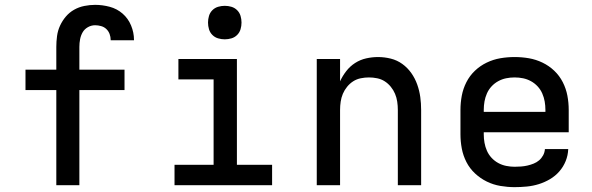

<svg xmlns="http://www.w3.org/2000/svg" viewBox="-20 -763 2440 791"><path d="M307 0H212V-392H85V-476H212V-570Q212 -592 215 -614.5Q218 -637 227.5 -657.5Q237 -678 251.5 -695Q266 -712 285.5 -723Q305 -734 327.5 -738.5Q350 -743 372 -743Q402 -743 432 -735Q462 -727 485 -707Q508 -687 520 -658Q532 -629 532 -599V-597H436V-598Q436 -611 431.5 -623Q427 -635 418 -643.5Q409 -652 396.5 -655.5Q384 -659 372 -659Q356 -659 342 -651Q328 -643 320.5 -630Q313 -617 310 -601.5Q307 -586 307 -570V-476H493V-392H307Z M699 0V-84H860V-436H715V-520H956V-84H1101V0ZM906 -601Q892 -601 878.5 -605Q865 -609 855 -619Q845 -629 841 -642.5Q837 -656 837 -670Q837 -684 841 -697.5Q845 -711 855 -721Q865 -731 878.5 -735Q892 -739 906 -739Q920 -739 933.5 -735Q947 -731 957 -721Q967 -711 971 -697.5Q975 -684 975 -670Q975 -656 971 -642.5Q967 -629 957 -619Q947 -609 933.5 -605Q920 -601 906 -601Z M1285 0V-520H1381V-428Q1391 -450 1406.5 -470Q1422 -490 1443 -503.5Q1464 -517 1488.5 -522.5Q1513 -528 1537 -528Q1564 -528 1590 -521.5Q1616 -515 1637.5 -499.5Q1659 -484 1674.5 -462Q1690 -440 1699 -414.5Q1708 -389 1711.5 -363Q1715 -337 1715 -310V0H1619V-310Q1619 -327 1616.5 -344Q1614 -361 1607.5 -376.5Q1601 -392 1590 -405.5Q1579 -419 1565 -428Q1551 -437 1534 -440.5Q1517 -444 1500 -444Q1483 -444 1466 -440.5Q1449 -437 1435 -428Q1421 -419 1410 -405.5Q1399 -392 1392.5 -376.5Q1386 -361 1383.5 -344Q1381 -327 1381 -310V0Z M2100 8Q2071 8 2041.5 3Q2012 -2 1985.5 -15Q1959 -28 1937 -48.5Q1915 -69 1901.5 -95.5Q1888 -122 1882.5 -151Q1877 -180 1877 -210V-310Q1877 -340 1882.5 -369Q1888 -398 1901.5 -424.5Q1915 -451 1936.5 -471.5Q1958 -492 1985 -505Q2012 -518 2041 -523Q2070 -528 2100 -528Q2130 -528 2159 -523Q2188 -518 2215 -505Q2242 -492 2263.5 -471.5Q2285 -451 2298.5 -424.5Q2312 -398 2317.5 -369Q2323 -340 2323 -310V-218H1973V-210Q1973 -192 1976 -175Q1979 -158 1986 -142Q1993 -126 2005 -113Q2017 -100 2032.5 -91.5Q2048 -83 2065.5 -79.5Q2083 -76 2100 -76Q2113 -76 2126.5 -77Q2140 -78 2153 -81Q2166 -84 2178.5 -89Q2191 -94 2201 -102.5Q2211 -111 2217.5 -123Q2224 -135 2225 -149H2321Q2320 -123 2310.5 -99.5Q2301 -76 2284.5 -57Q2268 -38 2246 -25Q2224 -12 2200 -4.5Q2176 3 2150.5 5.5Q2125 8 2100 8ZM1973 -302H2227V-310Q2227 -328 2224 -345Q2221 -362 2214 -378Q2207 -394 2195 -407Q2183 -420 2167.5 -428.5Q2152 -437 2135 -440.5Q2118 -444 2100 -444Q2082 -444 2065 -440.5Q2048 -437 2032.5 -428.5Q2017 -420 2005 -407Q1993 -394 1986 -378Q1979 -362 1976 -345Q1973 -328 1973 -310Z"/></svg>

Font: Iosevka Fixed Curly Md Ex
Style: Regular
Weight: 500
Width: 7
Monospace: yes
Designer: Belleve Invis
Foundry: Belleve Invis
Version: Version 30.1.2